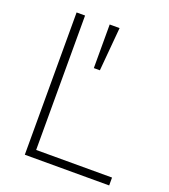

<svg xmlns="http://www.w3.org/2000/svg" viewBox="-130 -799 788 894"><g transform="rotate(20 263.5 -352.5)"><path d="M96 0V-705H138V-39H514V0ZM260 -489V-705H309L290 -489Z"/></g></svg>

Font: Nunito Sans 12pt ExtraLight ExtraLight
Style: Regular
Weight: 250
Version: Version 3.101;gftools[0.9.27]